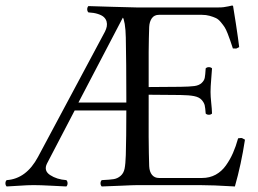

<svg xmlns="http://www.w3.org/2000/svg" viewBox="-27 -672 938 697"><path d="M431.6 -271H244.1L144 -79.1Q130.4 -52.7 154.8 -36.6Q179.2 -20.5 213.9 -18.1Q218.3 -13.7 218.3 -6.6Q218.3 0.5 213.9 4.9Q200.7 4.4 159.7 2.2Q118.7 0 95.2 0Q73.7 0 43.2 2.2Q12.7 4.4 -2.9 4.9Q-7.3 0.5 -7.3 -6.6Q-7.3 -13.7 -2.9 -18.1Q68.4 -22.9 110.8 -102.1L354 -557.1Q358.9 -566.9 360.6 -575.9Q362.3 -585 359.9 -594Q357.4 -603 350.1 -609.9Q342.8 -616.7 328.4 -621.3Q314 -626 293.9 -627Q289.6 -631.3 289.6 -638.4Q289.6 -645.5 293.9 -649.9Q315.4 -649.4 383.1 -647.2Q450.7 -645 467.8 -645H766.6Q777.3 -645 784.9 -646Q792.5 -647 801.8 -648.9L815.4 -651.9Q819.3 -651.9 819.3 -648.9Q820.8 -642.6 829.3 -586.2Q837.9 -529.8 841.3 -501Q832 -496.1 830.8 -495.8Q829.6 -495.6 818.4 -496.1L808.6 -525.4Q806.2 -533.2 799.6 -549.8Q793 -566.4 788.3 -573.5Q783.7 -580.6 774.9 -591.3Q766.1 -602.1 756.8 -606.4Q747.6 -610.8 734.4 -614.5Q721.2 -618.2 705.6 -618.2H550.3Q533.2 -618.2 524.4 -606Q515.6 -593.8 514.6 -574.2Q513.2 -537.6 512.7 -483.2Q512.2 -428.7 512.7 -392.6V-356L628.4 -356.9Q661.6 -357.4 678.5 -359.6Q695.3 -361.8 704.8 -370.6Q714.4 -379.4 716.3 -389.6Q718.3 -399.9 719.7 -423.8Q724.1 -428.2 731.2 -428.2Q738.3 -428.2 742.7 -423.8Q742.2 -411.6 739.7 -384Q737.3 -356.4 737.3 -337.9Q737.3 -322.3 739.7 -299.6Q742.2 -276.9 742.7 -259.8Q738.3 -255.4 731.2 -255.4Q724.1 -255.4 719.7 -259.8Q718.3 -280.3 716.1 -289.8Q713.9 -299.3 705.1 -309.3Q696.3 -319.3 678 -323Q659.7 -326.7 628.4 -327.1L512.7 -328.1Q511.7 -152.3 514.6 -68.8Q515.6 -48.3 524.9 -37.1Q534.2 -25.9 550.3 -25.9H706.5Q733.9 -25.9 755.9 -37.8Q777.8 -49.8 793.2 -71.5Q808.6 -93.3 818.8 -116.7Q829.1 -140.1 837.4 -169.9Q849.1 -171.4 851.1 -170.9Q853 -170.4 862.3 -165Q848.6 -75.2 825.7 4.9Q745.1 0 697.3 0H472.7Q457.5 0 411.9 2.2Q366.2 4.4 342.3 4.9Q337.9 0.5 337.9 -6.6Q337.9 -13.7 342.3 -18.1Q372.1 -19.5 385.7 -21.7Q399.4 -23.9 410.6 -33.4Q421.9 -43 425.3 -59.8Q428.7 -76.7 429.7 -108.9Q431.6 -173.3 431.6 -271ZM429.7 -536.1Q429.2 -564 425.8 -585Q421.9 -606.4 418.9 -607.9L257.8 -299.8H431.6V-320.8Q431.6 -442.9 429.7 -536.1Z"/></svg>

Font: Linux Libertine Display G
Style: Regular
Weight: 400
Designer: Philipp H. Poll
Foundry: Philipp H. Poll
Version: Version 5.0.9